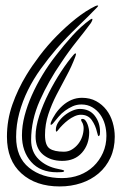

<svg xmlns="http://www.w3.org/2000/svg" viewBox="-20 -634 440 691"><path d="M304 -563Q310 -567 311.5 -566.5Q313 -566 312.5 -563Q312 -560 310 -556.5Q308 -553 307 -551Q284 -520 255.5 -484.5Q227 -449 200 -408Q155 -343 123.5 -272.5Q92 -202 92 -130Q92 -87 119.5 -60.5Q147 -34 189 -26Q195 -25 203 -23Q211 -21 211 -19Q211 -15 200.5 -14.5Q190 -14 185 -14Q125 -14 92 -51.5Q59 -89 59 -147Q59 -181 68.5 -217.5Q78 -254 94.5 -291Q111 -328 133 -364.5Q155 -401 181 -434Q210 -472 241 -506Q272 -540 304 -563ZM142 -148Q142 -111 158.5 -99.5Q175 -88 210 -88Q226 -88 239 -96Q252 -104 261.5 -116Q271 -128 276 -143Q281 -158 281 -173Q281 -178 279.5 -184Q278 -190 275 -195Q273 -197 272 -201.5Q271 -206 277 -206Q283 -206 287.5 -200.5Q292 -195 295 -187Q298 -179 299.5 -171Q301 -163 301 -158Q301 -114 275 -84.5Q249 -55 204 -55Q162 -55 135 -77.5Q108 -100 108 -144Q108 -177 121.5 -218Q135 -259 155.5 -299.5Q176 -340 200 -376.5Q224 -413 245 -437Q250 -443 252.5 -441.5Q255 -440 251 -430Q238 -395 219.5 -361Q201 -327 183.5 -293Q166 -259 154 -223Q142 -187 142 -148ZM170 -189Q165 -184 163 -185Q161 -186 163 -193Q169 -209 180 -225Q191 -241 205.5 -254Q220 -267 237.5 -274.5Q255 -282 275 -282Q304 -282 326 -270Q348 -258 363 -238.5Q378 -219 385.5 -193.5Q393 -168 393 -142Q393 -100 377.5 -66.5Q362 -33 335 -10Q308 13 272 25Q236 37 195 37Q109 37 57 -10Q5 -57 5 -142Q5 -202 24.5 -257.5Q44 -313 75 -364Q95 -397 123 -434Q151 -471 184 -504.5Q217 -538 252.5 -566.5Q288 -595 323 -612Q330 -615 332.5 -614Q335 -613 329 -607Q296 -573 257.5 -536Q219 -499 184 -459Q154 -424 127 -386.5Q100 -349 80.5 -309.5Q61 -270 49.5 -227.5Q38 -185 38 -141Q38 -68 84.5 -30.5Q131 7 203 7Q237 7 266 -4Q295 -15 316.5 -35.5Q338 -56 350.5 -84Q363 -112 363 -145Q363 -166 357.5 -186Q352 -206 340.5 -222Q329 -238 312 -248Q295 -258 273 -258Q256 -258 241.5 -251.5Q227 -245 214 -235.5Q201 -226 190.5 -213.5Q180 -201 170 -189ZM271 -221Q260 -221 248 -215.5Q236 -210 225.5 -202Q215 -194 205.5 -184.5Q196 -175 190 -167Q188 -164 184.5 -161Q181 -158 181 -167Q181 -181 190 -194.5Q199 -208 212 -218.5Q225 -229 240 -235.5Q255 -242 267 -242Q302 -242 321 -217.5Q340 -193 340 -160Q340 -149 338 -146.5Q336 -144 334 -144Q333 -144 329 -159Q324 -182 310.5 -201.5Q297 -221 271 -221Z"/></svg>

Font: Akronim
Style: Regular
Weight: 400
Designer: Grzegorz Klimczewski
Foundry: Fonty.PL
Version: Version 1.001